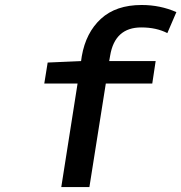

<svg xmlns="http://www.w3.org/2000/svg" viewBox="-20 -757 734 777"><path d="M228 0 293.9 -418.9H159.2L172.9 -503.9L308.1 -509.8L311 -529.8Q327.6 -625 388.4 -680.9Q449.2 -736.8 553.2 -736.8Q628.4 -736.8 693.8 -708L657.2 -623Q612.8 -646 551.8 -646Q444.8 -646 425.8 -532.2L421.9 -509.8H609.9L596.2 -418.9H408.2L341.8 0Z"/></svg>

Font: Office Code Pro Medium Italic
Style: Regular
Weight: 500
Italic angle: -9°
Designer: Nathan Rutzky & Paul D. Hunt
Foundry: Adobe Systems Incorporated
Version: Version 1.004;PS 001.004;hotconv 1.0.70;makeotf.lib2.5.58329